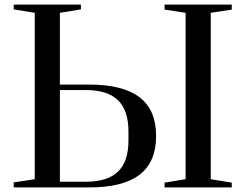

<svg xmlns="http://www.w3.org/2000/svg" viewBox="-20 -820 1074 840"><path d="M40 -22 132 -36V-764L40 -779V-800H334V-779L242 -764V-450H371Q518 -450 590.5 -394.5Q663 -339 663 -225Q663 -111 590.5 -55.5Q518 0 371 0H40ZM700 0V-21L792 -36V-764L700 -778V-800H994V-778L902 -764V-36L994 -21V0ZM357 -25Q450 -25 496 -69Q542 -113 542 -205V-245Q542 -337 496 -381.5Q450 -426 357 -426H242V-25Z"/></svg>

Font: Prata
Style: Regular
Weight: 400
Designer: Ivan Petrov
Foundry: Cyreal
Version: Version 2.000